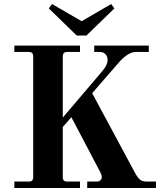

<svg xmlns="http://www.w3.org/2000/svg" viewBox="-20 -940 810 960"><path d="M51.8 0V-32.2H122.1Q135.7 -32.2 140.9 -37.4Q146 -42.5 146 -56.2V-655.8Q146 -669.4 140.9 -674.8Q135.7 -680.2 122.1 -680.2H51.8V-711.9H379.9V-680.2H317.9Q304.2 -680.2 299.1 -674.8Q293.9 -669.4 293.9 -655.8V-352.1L491.2 -584Q518.1 -615.2 518.1 -640.1Q518.1 -657.7 507.3 -668.9Q496.6 -680.2 480 -680.2H451.2V-711.9H724.1V-680.2H659.2Q638.2 -680.2 616 -665.3Q593.8 -650.4 576.2 -629.9L440.9 -474.1L654.8 -76.2Q668.9 -50.8 680.2 -41.5Q691.4 -32.2 714.8 -32.2H759.8V0H416V-32.2H465.8Q475.1 -32.2 481.9 -38.6Q488.8 -44.9 488.8 -54.2Q488.8 -64.5 481.9 -78.1L336.9 -354L293.9 -305.2V-56.2Q293.9 -42.5 299.1 -37.4Q304.2 -32.2 317.9 -32.2H379.9V0ZM224.1 -897.9 240.2 -919.9 388.2 -834 536.1 -919.9 551.8 -897.9 412.1 -762.2H363.8Z"/></svg>

Font: Flanker Steampunk
Style: Bold
Weight: 700
Designer: Alexey Kryukov, Leonardo Di Lena
Foundry: Alexey Kryukov, Leonardo Di Lena
Version: 1.210